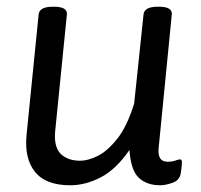

<svg xmlns="http://www.w3.org/2000/svg" viewBox="-20 -545 597 571"><path d="M189 6Q116 6 84 -34Q52 -74 59 -144L95 -503Q98 -525 137 -525H141Q180 -525 179 -503L144 -154Q140 -108 160.5 -87.5Q181 -67 219 -67Q241 -67 270 -81Q299 -95 328.5 -132Q358 -169 379 -237L407 -503Q410 -525 449 -525H453Q492 -525 491 -503L452 -107Q447 -64 478 -64Q492 -64 501.5 -67.5Q511 -71 515 -71Q521 -71 521 -63Q521 -62 520.5 -53Q520 -44 517 -27Q513 -8 492 -1Q471 6 457 6Q416 6 392.5 -16.5Q369 -39 365 -99Q325 -41 279.5 -17.5Q234 6 189 6Z"/></svg>

Font: Asap
Style: Italic
Weight: 400
Italic angle: -6°
Designer: Pablo Cosgaya
Foundry: Omnibus-Type
Version: Version 3.001; ttfautohint (v1.8.3)